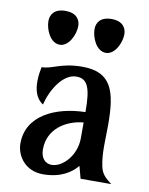

<svg xmlns="http://www.w3.org/2000/svg" viewBox="-84 -802 677 873"><g transform="rotate(10 254.0 -365.0)"><path d="M347.2 0H488.8C463.4 -20.5 442.4 -34.2 434.6 -73.2C421.9 -132.8 428.2 -201.7 428.2 -260.7C428.2 -418 402.8 -502.9 267.1 -502.9C168.5 -502.9 133.8 -468.8 84.5 -468.8C82 -456.5 76.7 -430.7 76.7 -401.9C76.7 -365.2 85.4 -324.2 120.1 -302.7C137.2 -373.5 187 -454.1 248 -454.1C297.9 -454.1 316.4 -418.5 316.4 -307.6V-302.2C182.1 -299.3 49.8 -242.2 49.8 -110.8C49.8 -55.2 91.3 9.8 174.8 9.8C258.3 9.8 306.2 -24.9 332 -56.6ZM206.5 -39.1C175.8 -39.1 155.3 -62.5 155.3 -102.5C155.3 -192.9 230.5 -246.1 316.4 -254.4V-182.1C316.4 -100.6 255.9 -39.1 206.5 -39.1ZM147.5 -583.5C189.5 -583.5 216.3 -642.1 216.3 -681.2C216.3 -711.4 198.2 -739.7 147.5 -739.7C97.2 -739.7 78.6 -711.4 78.6 -681.2C78.6 -642.1 103.5 -583.5 147.5 -583.5ZM360.4 -583.5C402.3 -583.5 429.2 -642.1 429.2 -681.2C429.2 -711.4 410.6 -739.7 360.4 -739.7C309.6 -739.7 291.5 -711.4 291.5 -681.2C291.5 -642.1 316.4 -583.5 360.4 -583.5Z"/></g></svg>

Font: Amarante
Style: Regular
Weight: 400
Designer: Karolina Lach
Foundry: Sorkin Type Co.
Version: Version 1.001